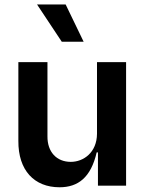

<svg xmlns="http://www.w3.org/2000/svg" viewBox="-20 -820 638 848"><path d="M349.4 -635.7 269.9 -800.4H143.5L252.8 -635.7ZM242.9 7.1C324.9 7.1 381.4 -35.9 407 -147H412.6V0H536.9V-545.5H408.4V-229.4C408 -146.3 348.7 -105.1 292.6 -105.1C230.1 -105.1 188.9 -148.8 189.6 -218V-545.5H61.1V-198.2C60 -67.1 131.7 7.1 242.9 7.1Z"/></svg>

Font: Riot Sans 2.0
Style: Bold
Weight: 600
Designer: Rasmus Andersson
Foundry: rsms
Version: Version 3.006;hotconv 1.0.109;makeotfexe 2.5.65596